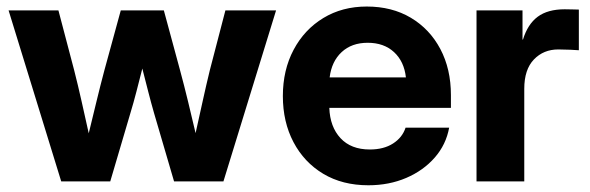

<svg xmlns="http://www.w3.org/2000/svg" viewBox="-20 -547 1779 579"><path d="M164.6 0 5.9 -515.6H156.2L203.6 -335.4Q215.3 -289.6 226.1 -241.2Q236.8 -192.9 247.6 -145Q259.3 -192.9 271 -241.2Q282.7 -289.6 294.9 -335.4L344.2 -515.6H474.1L522.9 -335.4Q535.2 -290 546.9 -241.7Q558.6 -193.4 569.8 -145.5Q580.6 -193.4 591.1 -241.5Q601.6 -289.6 612.8 -335.4L659.7 -515.6H812.5L653.8 0H504.9L444.8 -205.1Q435.5 -237.3 426.8 -271.5Q418 -305.7 409.2 -340.3Q400.4 -305.7 391.6 -271.5Q382.8 -237.3 373 -205.1L312.5 0Z M1090.8 11.7Q1012.7 11.7 954.8 -22.9Q897 -57.6 865 -118.4Q833 -179.2 833 -257.3Q833 -335.9 865.5 -397Q897.9 -458 955.1 -492.7Q1012.2 -527.3 1085.9 -527.3Q1162.1 -527.3 1219 -493.4Q1275.9 -459.5 1307.9 -399.2Q1339.8 -338.9 1339.8 -260.3V-221.7H973.1Q975.1 -164.6 1006.8 -130.4Q1038.6 -96.2 1095.2 -96.2Q1137.2 -96.2 1165.3 -114.3Q1193.4 -132.3 1203.1 -162.1H1334.5Q1325.2 -110.8 1291 -71.8Q1256.8 -32.7 1205.1 -10.5Q1153.3 11.7 1090.8 11.7ZM974.1 -313.5H1204.1Q1198.7 -361.8 1168.2 -389.9Q1137.7 -418 1088.9 -418Q1040.5 -418 1010.3 -389.9Q980 -361.8 974.1 -313.5Z M1417 0V-515.6H1555.7V-427.7H1557.1Q1571.3 -474.1 1601.6 -496.6Q1631.8 -519 1683.1 -519Q1695.8 -519 1706.3 -518.6Q1716.8 -518.1 1725.6 -518.1V-395.5Q1717.8 -396 1699.7 -397Q1681.6 -397.9 1663.6 -397.9Q1619.1 -397.9 1590.1 -367.7Q1561 -337.4 1561 -279.3V0Z"/></svg>

Font: Inter Display
Style: Bold
Weight: 700
Designer: Rasmus Andersson
Foundry: rsms
Version: Version 4.001;git-9221beed3